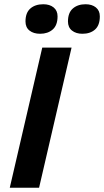

<svg xmlns="http://www.w3.org/2000/svg" viewBox="-20 -884 490 904"><path d="M368 -725Q338 -725 319 -740Q300 -755 300 -783Q300 -824 323 -844Q346 -864 383 -864Q413 -864 431.5 -849Q450 -834 450 -807Q450 -765 427.5 -745Q405 -725 368 -725ZM169 -725Q138 -725 119 -740Q100 -755 100 -783Q100 -824 123 -844Q146 -864 184 -864Q214 -864 232.5 -849Q251 -834 251 -807Q251 -765 228 -745Q205 -725 169 -725ZM317 -660 164 0H26L179 -660Z"/></svg>

Font: Work Sans SemiBold
Style: Italic
Weight: 600
Italic angle: -13°
Designer: Wei Huang
Foundry: Wei Huang
Version: Version 2.012; ttfautohint (v1.8.3)